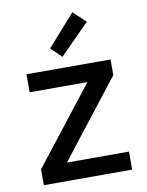

<svg xmlns="http://www.w3.org/2000/svg" viewBox="-86 -831 684 893"><g transform="rotate(-10 256.0 -384.5)"><path d="M48 0V-75L331 -437H58V-522H455V-448L172 -85H465V0ZM187 -621 318 -769 377 -714 237 -573Z"/></g></svg>

Font: Oxanium Medium
Style: Regular
Weight: 500
Designer: Severin Meyer
Version: Version 1.001